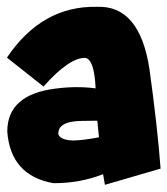

<svg xmlns="http://www.w3.org/2000/svg" viewBox="-21 -527 483 554"><path d="M258.3 -507.3Q381.8 -512.7 410.2 -328.1Q433.1 -163.1 442.4 -40.5L281.7 6.3L276.4 -24.4Q209 2 132.8 1.5Q9.3 -20.5 0 -147.5Q0 -254.4 140.1 -271.5Q200.7 -279.3 254.9 -272Q251 -356.4 225.1 -359.9Q179.2 -361.3 104.5 -277.3L-1 -360.8Q100.1 -510.7 258.3 -507.3ZM147.5 -138.7Q155.3 -122.1 191.9 -121.6Q222.2 -122.6 264.6 -130.9L259.8 -178.7L217.3 -178.2Q144 -177.7 147.5 -138.7Z"/></svg>

Font: Lapsus Pro (theguybrush.com)
Style: Bold
Weight: 700
Designer: Jose Roses
Version: Version 1.00 February 9, 2018, initial release